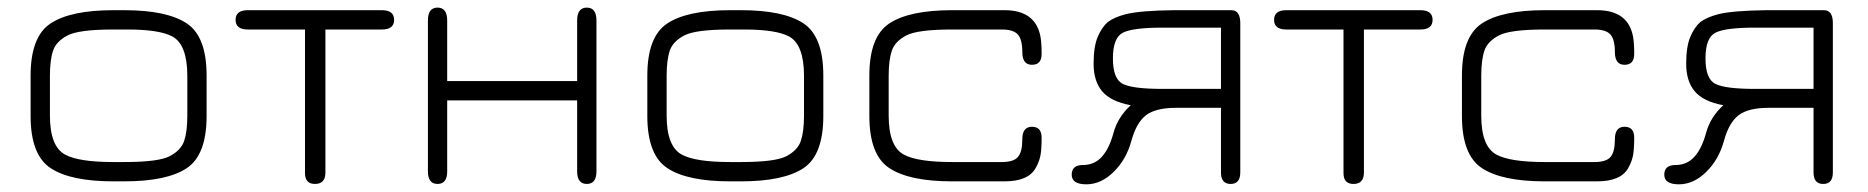

<svg xmlns="http://www.w3.org/2000/svg" viewBox="-20 -477 4914 505"><path d="M306.6 0H278.3Q166 0 113.3 -34.7Q60.5 -69.3 60.5 -171.9V-278.3Q60.5 -380.9 113.3 -415.5Q166 -450.2 278.3 -450.2H306.6Q418.9 -450.2 471.2 -415.5Q523.4 -380.9 523.4 -278.3V-171.9Q523.4 -69.3 471.2 -34.7Q418.9 0 306.6 0ZM278.3 -50.8H306.6Q397.5 -50.8 426.8 -66.4Q456.1 -82 464.4 -106.4Q472.7 -130.9 472.7 -172.9V-277.3Q472.7 -359.4 433.6 -380.9Q399.4 -399.4 315.4 -399.4Q311.5 -399.4 306.6 -399.4H278.3Q187.5 -399.4 157.7 -383.8Q127.9 -368.2 119.6 -343.8Q111.3 -319.3 111.3 -277.3V-172.9Q111.3 -91.8 151.4 -70.3Q187.5 -50.8 278.3 -50.8Z M984.4 -450.2Q1016.6 -450.2 1016.6 -424.8Q1016.6 -399.4 984.4 -399.4H835.9V-23.4Q835.9 6.8 808.6 6.8Q782.2 6.8 782.2 -21.5Q782.2 -22.5 782.2 -23.4V-399.4H631.8Q599.6 -399.4 599.6 -424.8Q599.6 -450.2 631.8 -450.2Z M1156.2 -26.4Q1156.2 6.8 1130.9 6.8Q1105.5 6.8 1105.5 -26.4V-422.9Q1105.5 -457 1130.9 -457Q1156.2 -457 1156.2 -422.9V-263.7H1498V-422.9Q1498 -457 1523.4 -457Q1548.8 -457 1548.8 -422.9V-26.4Q1548.8 6.8 1523.4 6.8Q1498 6.8 1498 -26.4V-212.9H1156.2Z M1928.7 0H1900.4Q1788.1 0 1735.4 -34.7Q1682.6 -69.3 1682.6 -171.9V-278.3Q1682.6 -380.9 1735.4 -415.5Q1788.1 -450.2 1900.4 -450.2H1928.7Q2041 -450.2 2093.3 -415.5Q2145.5 -380.9 2145.5 -278.3V-171.9Q2145.5 -69.3 2093.3 -34.7Q2041 0 1928.7 0ZM1900.4 -50.8H1928.7Q2019.5 -50.8 2048.8 -66.4Q2078.1 -82 2086.4 -106.4Q2094.7 -130.9 2094.7 -172.9V-277.3Q2094.7 -359.4 2055.7 -380.9Q2021.5 -399.4 1937.5 -399.4Q1933.6 -399.4 1928.7 -399.4H1900.4Q1809.6 -399.4 1779.8 -383.8Q1750 -368.2 1741.7 -343.8Q1733.4 -319.3 1733.4 -277.3V-172.9Q1733.4 -91.8 1773.4 -70.3Q1809.6 -50.8 1900.4 -50.8Z M2622.1 0H2484.4Q2372.1 0 2319.3 -34.7Q2266.6 -69.3 2266.6 -171.9V-278.3Q2266.6 -380.9 2319.3 -415.5Q2372.1 -450.2 2484.4 -450.2H2622.1Q2704.1 -450.2 2716.8 -379.9Q2719.7 -363.3 2719.7 -335Q2719.7 -306.6 2694.3 -306.6Q2668.9 -306.6 2668.9 -339.8Q2668.9 -373 2657.2 -386.2Q2645.5 -399.4 2615.2 -399.4H2484.4Q2393.6 -399.4 2363.8 -383.8Q2334 -368.2 2325.7 -343.8Q2317.4 -319.3 2317.4 -277.3V-172.9Q2317.4 -91.8 2357.4 -70.3Q2393.6 -50.8 2484.4 -50.8H2615.2Q2646.5 -50.8 2657.7 -64.5Q2668.9 -78.1 2668.9 -110.8Q2668.9 -143.6 2694.3 -143.6Q2719.7 -143.6 2719.7 -114.7Q2719.7 -85.9 2716.8 -69.3Q2713.9 -52.7 2704.1 -35.2Q2684.6 0 2622.1 0Z M3037.1 -243.2H3191.4V-404.3H3037.1Q2960 -404.3 2933.6 -391.1Q2907.2 -377.9 2907.2 -323.2Q2907.2 -268.6 2934.1 -255.9Q2960.9 -243.2 3037.1 -243.2ZM2954.1 -200.2Q2901.4 -210 2878.9 -236.8Q2856.4 -263.7 2856.4 -309.1Q2856.4 -354.5 2867.2 -379.9Q2877.9 -405.3 2893.6 -418.9Q2910.2 -431.6 2940.4 -439.5Q2978.5 -449.2 3068.4 -450.2H3218.8Q3242.2 -450.2 3242.2 -416V-23.4Q3242.2 6.8 3216.8 6.8Q3191.4 6.8 3191.4 -23.4V-193.4H3073.2Q3019.5 -193.4 2994.1 -173.8Q2968.8 -154.3 2955.6 -106Q2942.4 -57.6 2909.2 -24.9Q2876 7.8 2837.4 7.8Q2798.8 7.8 2798.8 -17.6Q2798.8 -43 2828.6 -43Q2858.4 -43 2877.9 -64.5Q2897.5 -85.9 2908.7 -127.4Q2919.9 -168.9 2954.1 -200.2Z M3715.8 -450.2Q3748 -450.2 3748 -424.8Q3748 -399.4 3715.8 -399.4H3567.4V-23.4Q3567.4 6.8 3540 6.8Q3513.7 6.8 3513.7 -21.5Q3513.7 -22.5 3513.7 -23.4V-399.4H3363.3Q3331.1 -399.4 3331.1 -424.8Q3331.1 -450.2 3363.3 -450.2Z M4180.7 0H4043Q3930.7 0 3877.9 -34.7Q3825.2 -69.3 3825.2 -171.9V-278.3Q3825.2 -380.9 3877.9 -415.5Q3930.7 -450.2 4043 -450.2H4180.7Q4262.7 -450.2 4275.4 -379.9Q4278.3 -363.3 4278.3 -335Q4278.3 -306.6 4252.9 -306.6Q4227.5 -306.6 4227.5 -339.8Q4227.5 -373 4215.8 -386.2Q4204.1 -399.4 4173.8 -399.4H4043Q3952.1 -399.4 3922.4 -383.8Q3892.6 -368.2 3884.3 -343.8Q3876 -319.3 3876 -277.3V-172.9Q3876 -91.8 3916 -70.3Q3952.1 -50.8 4043 -50.8H4173.8Q4205.1 -50.8 4216.3 -64.5Q4227.5 -78.1 4227.5 -110.8Q4227.5 -143.6 4252.9 -143.6Q4278.3 -143.6 4278.3 -114.7Q4278.3 -85.9 4275.4 -69.3Q4272.5 -52.7 4262.7 -35.2Q4243.2 0 4180.7 0Z M4595.7 -243.2H4750V-404.3H4595.7Q4518.6 -404.3 4492.2 -391.1Q4465.8 -377.9 4465.8 -323.2Q4465.8 -268.6 4492.7 -255.9Q4519.5 -243.2 4595.7 -243.2ZM4512.7 -200.2Q4460 -210 4437.5 -236.8Q4415 -263.7 4415 -309.1Q4415 -354.5 4425.8 -379.9Q4436.5 -405.3 4452.1 -418.9Q4468.8 -431.6 4499 -439.5Q4537.1 -449.2 4627 -450.2H4777.3Q4800.8 -450.2 4800.8 -416V-23.4Q4800.8 6.8 4775.4 6.8Q4750 6.8 4750 -23.4V-193.4H4631.8Q4578.1 -193.4 4552.7 -173.8Q4527.3 -154.3 4514.2 -106Q4501 -57.6 4467.8 -24.9Q4434.6 7.8 4396 7.8Q4357.4 7.8 4357.4 -17.6Q4357.4 -43 4387.2 -43Q4417 -43 4436.5 -64.5Q4456.1 -85.9 4467.3 -127.4Q4478.5 -168.9 4512.7 -200.2Z"/></svg>

Font: Jura
Style: Book
Weight: 400
Version: Version 2.5